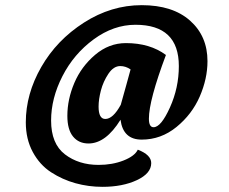

<svg xmlns="http://www.w3.org/2000/svg" viewBox="-20 -610 887 744"><path d="M448 -204Q455 -227 469.5 -281Q484 -335 486 -341Q467 -354 446 -354Q420 -354 400 -324Q380 -294 371 -259.5Q362 -225 362 -197Q362 -149 388 -149Q418 -149 448 -204ZM323 -54Q285 -54 263 -81Q241 -108 241 -161Q241 -225 268 -288.5Q295 -352 348.5 -397.5Q402 -443 468 -443Q561 -443 623 -397Q557 -221 557 -150Q557 -117 575 -117Q604 -117 638.5 -193.5Q673 -270 673 -354Q673 -514 505 -514Q420 -514 343 -457.5Q266 -401 222 -315Q178 -229 178 -143Q178 -53 231.5 -12Q285 29 362 29Q415 29 458.5 12Q502 -5 514 -30Q566 -10 566 22Q566 62 510.5 88Q455 114 377 114Q323 114 272.5 100Q222 86 178 57.5Q134 29 107 -21Q80 -71 80 -136Q80 -246 140 -350.5Q200 -455 305.5 -522.5Q411 -590 529 -590Q649 -590 716.5 -530Q784 -470 784 -373Q784 -305 754 -236Q724 -167 664 -118Q604 -69 529 -69Q457 -69 447 -146Q390 -54 323 -54Z"/></svg>

Font: Overlock Black
Style: Italic
Weight: 900
Designer: Dario Muhafara
Foundry: Dario Manuel Muhafara
Version: Version 1.002